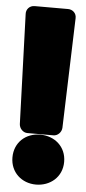

<svg xmlns="http://www.w3.org/2000/svg" viewBox="-56 -780 383 858"><g transform="rotate(5 135.5 -351.0)"><path d="M198 -180C217 -180 234 -197 235 -217L251 -710C252 -733 234 -748 214 -748H64C41 -748 26 -730 27 -710L44 -217C45 -198 61 -180 81 -180ZM139 46C202 46 256 3 256 -66C256 -134 204 -178 139 -178C75 -178 24 -134 24 -66C24 1 75 46 139 46Z"/></g></svg>

Font: Asimov Print
Style: E
Weight: 500
Designer: Google
Version: Version 2.000980; 2014